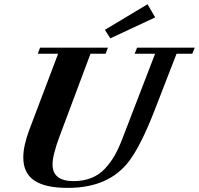

<svg xmlns="http://www.w3.org/2000/svg" viewBox="-20 -893 959 926"><path d="M512.2 -708 485.8 -749 691.4 -872.6 728.5 -809.1ZM307.1 13.2Q198.2 13.2 145.3 -22.5Q92.3 -58.1 92.3 -133.8Q92.3 -189.5 121.6 -267.6L260.3 -633.8H162.1L173.3 -663.1H500.5L489.3 -633.8H416.5L267.6 -236.3Q233.4 -145 233.4 -100.1Q233.4 -19.5 335 -19.5Q383.3 -19.5 421.6 -35.2Q460 -50.8 487.5 -81.1Q515.1 -111.3 533.7 -144.3Q552.2 -177.2 569.8 -223.1L728 -633.8H629.4L641.1 -663.1H919.4L907.2 -633.8H831.5L726.1 -362.3Q660.6 -193.4 603.5 -117.2Q505.9 13.2 307.1 13.2Z"/></svg>

Font: Elstob Grade
Style: Italic
Weight: 400
Italic angle: -20°
Designer: Peter S. Baker
Version: Version 1.015